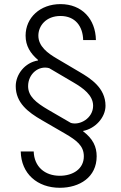

<svg xmlns="http://www.w3.org/2000/svg" viewBox="-20 -757 584 925"><path d="M442.1 -563.9C440.3 -665.1 375 -737.2 271.3 -737.2C173.3 -737.2 103.3 -671.9 103.3 -585.2C103.3 -535.9 126.4 -499.6 163 -468.4V-465.6C99.1 -455.6 55.8 -397.7 55.8 -342C55.8 -261.7 115.4 -216.3 180.8 -178.6L293 -113.6C348 -81.3 383.9 -55.4 383.9 -3.9C383.9 57.2 331 89.8 268.1 89.8C195.7 89.8 144.5 45.8 142.4 -27.3H79.9C82 79.9 160.2 147.7 268.1 147.7C363.6 147.7 445.7 96.6 445.7 -3.9C445.7 -49.7 428.6 -87.7 380.3 -124.6V-126.1C439.3 -137.4 488.3 -191.4 488.3 -247.5C488.3 -334.2 415.1 -379.6 364.7 -409.4L252.8 -475.5C210.2 -500.4 164.8 -533.7 164.8 -585.2C164.8 -632.5 201.7 -680 271.3 -680C343.4 -680 379.3 -629.3 380.7 -563.9ZM428.6 -247.5C428.6 -187.5 365.1 -151.6 321.4 -164.8L212 -228.3C153.1 -262.8 115.4 -293.3 115.4 -342C115.4 -400.9 166.2 -442.8 217 -428.6L334.2 -359.7C380.3 -332.7 428.6 -298.3 428.6 -247.5Z"/></svg>

Font: TID UI Light
Style: Regular
Weight: 300
Designer: The TID Project Authors
Foundry: Bakken & Bæck
Version: Version 1.001;hotconv 1.0.109;makeotfexe 2.5.65596